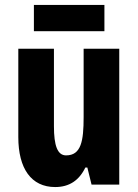

<svg xmlns="http://www.w3.org/2000/svg" viewBox="-20 -812 558 776"><path d="M402 -792H117V-686H402ZM462 -615H318V-339C318 -242 308 -184 247 -184C212 -184 198 -224 198 -302V-615H54V-258C54 -131 106 -56 203 -56C260 -56 300 -83 325 -135H333L350 -66H462Z"/></svg>

Font: Noto Sans Malayalam UI ExtraCondensed ExtraBold
Style: Regular
Weight: 800
Width: 2
Designer: Jelle Bosma - Monotype Design Team
Foundry: Monotype Imaging Inc.
Version: Version 2.104